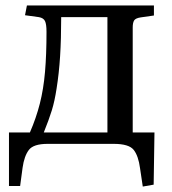

<svg xmlns="http://www.w3.org/2000/svg" viewBox="-20 -529 633 706"><path d="M505 157 495 90Q489 44 471.5 22Q454 0 398 0H155Q103 0 86 22.5Q69 45 63 88L54 155H13V-42H90Q113 -95 126.5 -148Q140 -201 145.5 -264.5Q151 -328 151 -412Q151 -440 145.5 -451.5Q140 -463 123 -466L72 -473L79 -509H546V-472L497 -465Q478 -462 473 -453.5Q468 -445 468 -428V-42H548L545 150ZM141 -42H375V-466H205Q205 -386 201 -322.5Q197 -259 188 -203Q181 -157 170.5 -123Q160 -89 141 -42Z"/></svg>

Font: Literata 36pt
Style: Regular
Weight: 400
Designer: Latin by Veronika Burian and Jose Scaglione. Greek by Irene Vlachou. Cyrillic by Vera Evstafieva.
Foundry: TypeTogether
Version: Version 3.002